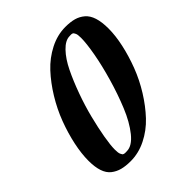

<svg xmlns="http://www.w3.org/2000/svg" viewBox="-184 -770 897 897"><g transform="rotate(-45 264.5 -321.0)"><path d="M164.6 8.8Q131.3 8.8 107.4 2.4Q83.5 -3.9 64.2 -19Q44.9 -34.2 35.4 -62.5Q25.9 -90.8 25.9 -132.3Q25.9 -178.7 37.8 -234.9Q49.8 -291 71.5 -348.9Q93.3 -406.7 126.5 -460.9Q159.7 -515.1 199 -557.4Q238.3 -599.6 288.6 -625.2Q338.9 -650.9 391.6 -650.9Q424.8 -650.9 448.5 -644.3Q472.2 -637.7 491.2 -621.6Q510.3 -605.5 519.8 -575.9Q529.3 -546.4 529.3 -502.9Q529.3 -456.1 517.1 -400.4Q504.9 -344.7 483.2 -287.6Q461.4 -230.5 428.2 -177.2Q395 -124 356 -82.5Q316.9 -41 266.8 -16.1Q216.8 8.8 164.6 8.8ZM184.6 -37.1Q219.2 -37.1 254.2 -80.6Q289.1 -124 315.9 -189.5Q342.8 -254.9 364 -328.4Q385.3 -401.9 396.5 -464.6Q407.7 -527.3 407.7 -562.5Q407.7 -573.2 406.7 -581.1Q405.8 -588.9 403.3 -593.5Q400.9 -598.1 398.9 -601.3Q397 -604.5 393.1 -605.5Q389.2 -606.4 387.5 -606.7Q385.7 -606.9 381.1 -606.7Q376.5 -606.4 375.5 -606.4Q347.2 -606.4 317.4 -575.4Q287.6 -544.4 263.7 -495.1Q239.7 -445.8 218 -385.7Q196.3 -325.7 181.6 -267.3Q167 -209 158.4 -159.7Q149.9 -110.4 149.9 -82.5Q149.9 -71.8 150.9 -63.5Q151.9 -55.2 154.5 -50.3Q157.2 -45.4 158.9 -42.5Q160.6 -39.6 165 -38.3Q169.4 -37.1 171.4 -36.9Q173.3 -36.6 178.5 -36.9Q183.6 -37.1 184.6 -37.1Z"/></g></svg>

Font: Elstob 6pt
Style: Italic
Weight: 700
Italic angle: -20°
Designer: Peter S. Baker
Version: Version 1.015